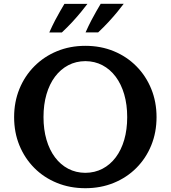

<svg xmlns="http://www.w3.org/2000/svg" viewBox="-20 -978 903 1016"><path d="M431.5 17.9Q349.9 17.9 281 -10.3Q212.1 -38.4 161.4 -89.4Q110.8 -140.4 82.7 -208.8Q54.7 -277.2 54.7 -358Q54.7 -438.8 82.8 -507.6Q111 -576.4 161.9 -627.5Q212.8 -678.7 281.6 -707.1Q350.4 -735.5 431.8 -735.5Q513.3 -735.5 582.2 -707.1Q651 -678.7 701.6 -627.5Q752.3 -576.4 780.3 -507.7Q808.4 -439.1 808.4 -358.3Q808.4 -277.5 780.4 -208.9Q752.5 -140.4 701.7 -89.4Q650.9 -38.4 582.1 -10.3Q513.3 17.9 431.5 17.9ZM431.5 -63.4Q481.7 -63.8 522.4 -85.1Q563.2 -106.4 592.4 -145.3Q621.7 -184.1 637.4 -238.2Q653.1 -292.3 653.1 -358.2Q653.1 -424.5 637.3 -478.7Q621.5 -533 592.1 -572.2Q562.7 -611.4 522.1 -632.8Q481.4 -654.2 431.8 -654.5Q381.8 -654.2 341.2 -632.8Q300.6 -611.4 271.2 -572.4Q241.8 -533.3 226 -479Q210.2 -424.7 210.2 -358.5Q210.2 -292.8 226 -238.6Q241.8 -184.4 271.1 -145.4Q300.3 -106.4 341 -85.1Q381.6 -63.8 431.5 -63.4ZM307.3 -806.2Q337.2 -834.1 363.6 -862.7Q389.9 -891.3 410.2 -916.3Q430.4 -941.2 442.7 -957.5H320.9Q310.6 -940.3 298.4 -919.1Q286.1 -897.9 271.6 -870.4Q257.2 -842.8 240.8 -806.2ZM499.2 -806.4Q529.1 -834.3 555.4 -862.9Q581.8 -891.6 602.1 -916.5Q622.3 -941.5 634.6 -957.8H512.8Q502.5 -940.6 490.3 -919.4Q478 -898.2 463.5 -870.6Q449.1 -843.1 432.7 -806.4Z"/></svg>

Font: Russolo 10pt ExtraLight
Style: Regular
Weight: 200
Designer: Micah Stupak-Hahn
Version: Version 1.000